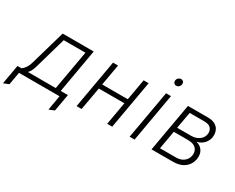

<svg xmlns="http://www.w3.org/2000/svg" viewBox="-122 -1146 2153 1757"><g transform="rotate(30 954.0 -268.0)"><path d="M-12.5 156.5 23.5 -47.5H65.5Q84 -60 100.2 -82.8Q116.5 -105.5 126.5 -139.5L233.5 -511H561.5L480.5 -47.5H556.5L524.5 133.5L468.5 156.5L495.5 0H67L43.5 133.5ZM133.5 -47.5H428L501.5 -463.5H272L177.5 -133Q168 -100 157 -79.8Q146 -59.5 133.5 -47.5Z M675.5 0 765.5 -511H818.5L779.5 -288.5H1050L1089 -511H1142L1052 0H999L1041.5 -241H771.5L728.5 0Z M1236 0 1326 -511H1378L1288.5 0ZM1370 -617Q1357 -617 1348 -626Q1339 -635 1339 -648.5Q1339 -667 1351.8 -680Q1364.5 -693 1382 -693Q1395.5 -693 1404.2 -684Q1413 -675 1413 -660.5Q1413 -643 1400.5 -630Q1388 -617 1370 -617Z M1467.5 0 1557.5 -511H1767Q1813.5 -511 1842.5 -495.5Q1871.5 -480 1884.8 -454Q1898 -428 1898 -396.5Q1898 -349.5 1868 -313Q1838 -276.5 1787.5 -265.5Q1825.5 -258.5 1849.8 -229.5Q1874 -200.5 1874 -157Q1874 -118 1855 -82Q1836 -46 1795.8 -23Q1755.5 0 1691.5 0ZM1529.5 -47.5H1695.5Q1737 -47.5 1764.8 -62.8Q1792.5 -78 1806.5 -102.8Q1820.5 -127.5 1820.5 -156Q1820.5 -179 1809.8 -198.5Q1799 -218 1775 -229.5Q1751 -241 1711.5 -241H1563.5ZM1571.5 -288.5H1716Q1774 -288.5 1809.2 -318.2Q1844.5 -348 1844.5 -392.5Q1844.5 -421.5 1825 -442.5Q1805.5 -463.5 1757 -463.5H1603Z"/></g></svg>

Font: Overpass ExtraLight
Style: Italic
Weight: 250
Italic angle: -10°
Designer: Delve Withrington, Dave Bailey, Thomas Jockin
Foundry: Delve Fonts LLC
Version: Version 4.000